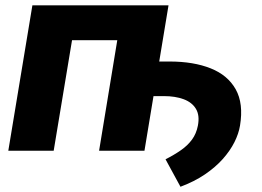

<svg xmlns="http://www.w3.org/2000/svg" viewBox="-20 -566 985 721"><path d="M657.7 135.3 601.6 32.2Q634.3 15.6 659.4 -2Q684.6 -19.5 700.9 -41.7Q717.3 -64 723.1 -94.2Q730.5 -132.8 715.8 -157.2Q701.2 -181.6 669.7 -193.4Q638.2 -205.1 595.2 -205.1H502.4L523.9 -335H616.7Q707 -335 771.2 -309.3Q835.4 -283.7 865.2 -230.5Q895 -177.2 881.3 -94.2Q876.5 -64.5 860.4 -32.2Q844.2 0 816.7 31Q789.1 62 749.5 88.9Q710 115.7 657.7 135.3ZM612.8 -545.9 522.5 0H352.1L420.4 -415H250.5L181.6 0H11.2L101.6 -545.9Z"/></svg>

Font: Inter ExtraBold
Style: Italic
Weight: 800
Italic angle: -9.3988°
Designer: Rasmus Andersson
Foundry: rsms
Version: Version 4.001;git-66647c0bb